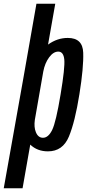

<svg xmlns="http://www.w3.org/2000/svg" viewBox="-85 -805 466 1025"><path d="M-65 200 38 -378 109.5 -785H210L171.5 -567Q220.5 -602.5 277 -602.5Q356.5 -602.5 359.2 -524Q362 -445.5 339 -302.5Q315.5 -154.5 282.8 -75.8Q250 3 171 3Q114 3 76.5 -33L35.5 200ZM146 -423 101 -165Q95.5 -126 106.5 -99.5Q118.5 -69.5 144.5 -69.5Q173 -69.5 193.5 -111.2Q214 -153 238.5 -301.5Q262.5 -445 258.2 -487.2Q254 -529.5 226 -529.5Q200 -529.5 177.2 -498.8Q154.5 -468 146 -423Z"/></svg>

Font: Anybody Condensed Medium
Style: Italic
Weight: 500
Width: 3
Italic angle: -10°
Designer: Tyler Finck
Foundry: Etcetera Type Company
Version: Version 1.010; ttfautohint (v1.8.3) -l 8 -r 50 -G 200 -x 14 